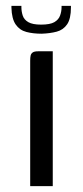

<svg xmlns="http://www.w3.org/2000/svg" viewBox="-20 -635 283 655"><path d="M83 0Q83 -107 83 -214Q83 -321 83 -428Q83 -439 84.5 -445.5Q86 -452 91.5 -456Q97 -460 110 -460H160V0ZM122 -520Q93 -520 70 -526Q47 -532 33.5 -551.5Q20 -571 19 -609V-615H53V-610Q53 -596 57.5 -582Q62 -568 76.5 -559.5Q91 -551 120 -551Q151 -551 165.5 -559.5Q180 -568 185 -582Q190 -596 190 -610V-615H222V-610Q222 -571 209 -552Q196 -533 173.5 -527Q151 -521 122 -520Z"/></svg>

Font: Genos Thin
Style: Regular
Weight: 400
Version: Version 1.010